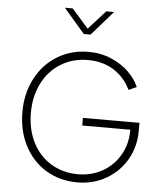

<svg xmlns="http://www.w3.org/2000/svg" viewBox="-64 -1059 963 1127"><g transform="rotate(5 417.0 -495.5)"><path d="M77 -372Q77 -482 123 -570Q169 -658 250.5 -707.5Q332 -757 434 -757Q507 -757 568.5 -730.5Q630 -704 672 -662.5Q714 -621 733 -576L686 -555Q652 -627 587 -668Q522 -709 434 -709Q346 -709 276 -666.5Q206 -624 166.5 -547Q127 -470 127 -372Q127 -273 166 -196.5Q205 -120 275 -78Q345 -36 433 -36Q514 -36 578.5 -73Q643 -110 680 -174.5Q717 -239 717 -319V-323H434V-368H767V-319Q767 -229 724.5 -153.5Q682 -78 605.5 -33Q529 12 433 12Q330 12 249 -37Q168 -86 122.5 -173.5Q77 -261 77 -372ZM272 -1003H318L416 -892L516 -1003H562L436 -859H396Z"/></g></svg>

Font: Eudoxus Sans ExtraLight
Style: Regular
Weight: 200
Designer: Stijn de Vries
Foundry: tokotype
Version: Version 2.005